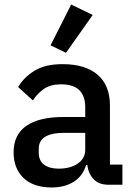

<svg xmlns="http://www.w3.org/2000/svg" viewBox="-20 -815 589 847"><path d="M459 0Q416 0 393 -24.5Q370 -49 365 -87H360Q345 -38 305 -13Q265 12 208 12Q127 12 83.5 -30Q40 -72 40 -143Q40 -221 96.5 -260Q153 -299 262 -299H356V-343Q356 -391 330 -417Q304 -443 249 -443Q203 -443 174 -423Q145 -403 125 -372L60 -431Q86 -475 133 -503.5Q180 -532 256 -532Q357 -532 411 -485Q465 -438 465 -350V-89H520V0ZM239 -71Q290 -71 323 -93.5Q356 -116 356 -154V-229H264Q151 -229 151 -159V-141Q151 -106 174.5 -88.5Q198 -71 239 -71ZM271 -582 203 -615 294 -795 389 -749Z"/></svg>

Font: IBM Plex Sans Devanagari Medium
Style: Regular
Weight: 500
Designer: Mike Abbink, Paul van der Laan, Pieter van Rosmalen, Erin McLaughlin
Foundry: Bold Monday
Version: Version 1.1